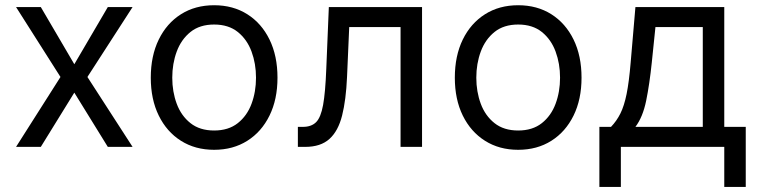

<svg xmlns="http://www.w3.org/2000/svg" viewBox="-20 -573 2963 749"><path d="M497.2 0H400.6L269.9 -211.6L139.2 0H42.6L215.9 -272.7L42.6 -545.5H139.2L269.9 -322.4L400.6 -545.5H497.2L321 -272.7Z M815.3 11.4Q741.5 11.4 685.9 -23.8Q630.3 -58.9 599.3 -122.2Q568.2 -185.4 568.2 -269.9Q568.2 -355.1 599.3 -418.7Q630.3 -482.2 685.9 -517.4Q741.5 -552.6 815.3 -552.6Q889.2 -552.6 944.8 -517.4Q1000.4 -482.2 1031.4 -418.7Q1062.5 -355.1 1062.5 -269.9Q1062.5 -185.4 1031.4 -122.2Q1000.4 -58.9 944.8 -23.8Q889.2 11.4 815.3 11.4ZM815.3 -63.9Q871.4 -63.9 907.7 -92.7Q943.9 -121.4 961.3 -168.3Q978.7 -215.2 978.7 -269.9Q978.7 -324.6 961.3 -371.8Q943.9 -419 907.7 -448.2Q871.4 -477.3 815.3 -477.3Q759.2 -477.3 723 -448.2Q686.8 -419 669.4 -371.8Q652 -324.6 652 -269.9Q652 -215.2 669.4 -168.3Q686.8 -121.4 723 -92.7Q759.2 -63.9 815.3 -63.9Z M1626.4 0H1542.6V-467.3H1342.3L1333.8 -272.7Q1329.9 -183.2 1314.6 -122.5Q1299.4 -61.8 1265.1 -30.9Q1230.8 0 1170.5 0H1142V-78.1H1161.9Q1194.6 -78.1 1213.1 -96.4Q1231.5 -114.7 1240.4 -163.5Q1249.3 -212.4 1252.8 -304L1262.8 -545.5H1626.4Z M2001.4 11.4Q1927.6 11.4 1872 -23.8Q1816.4 -58.9 1785.3 -122.2Q1754.3 -185.4 1754.3 -269.9Q1754.3 -355.1 1785.3 -418.7Q1816.4 -482.2 1872 -517.4Q1927.6 -552.6 2001.4 -552.6Q2075.3 -552.6 2130.9 -517.4Q2186.4 -482.2 2217.5 -418.7Q2248.6 -355.1 2248.6 -269.9Q2248.6 -185.4 2217.5 -122.2Q2186.4 -58.9 2130.9 -23.8Q2075.3 11.4 2001.4 11.4ZM2001.4 -63.9Q2057.5 -63.9 2093.8 -92.7Q2130 -121.4 2147.4 -168.3Q2164.8 -215.2 2164.8 -269.9Q2164.8 -324.6 2147.4 -371.8Q2130 -419 2093.8 -448.2Q2057.5 -477.3 2001.4 -477.3Q1945.3 -477.3 1909.1 -448.2Q1872.9 -419 1855.5 -371.8Q1838.1 -324.6 1838.1 -269.9Q1838.1 -215.2 1855.5 -168.3Q1872.9 -121.4 1909.1 -92.7Q1945.3 -63.9 2001.4 -63.9Z M2889.2 156.2H2805.4V0H2402V156.2H2318.2V-78.1H2363.6Q2385.7 -101.2 2400.2 -130.3Q2414.8 -159.4 2424.4 -206.3Q2433.9 -253.2 2440.3 -329.5L2458.8 -545.5H2805.4V-78.1H2889.2ZM2721.6 -78.1V-467.3H2536.9L2522.7 -329.5Q2513.8 -244 2500.7 -180Q2487.6 -116.1 2458.8 -78.1Z"/></svg>

Font: Linik Sans
Style: Regular
Weight: 400
Designer: Rasmus Andersson (font), Marc Monis (original base), Kil Hyung-jin (Pretendard portions), Cristiano Sobral (main changes
Foundry: rsms
Version: Version 3.018;May 31, 2022;FontCreator 14.0.0.2814 64-bit; t